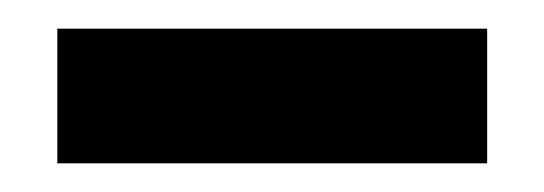

<svg xmlns="http://www.w3.org/2000/svg" viewBox="-20 -673 380 134"><path d="M320 -653H20V-559H320Z"/></svg>

Font: Tilda Sans VF
Style: Regular
Weight: 400
Designer: ParaType Ltd
Foundry: ParaType Ltd
Version: Version 1.010